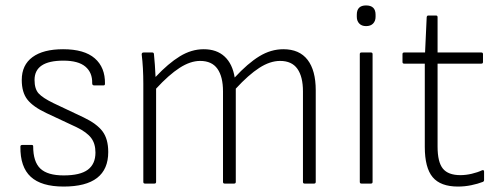

<svg xmlns="http://www.w3.org/2000/svg" viewBox="-20 -675 1839 706"><path d="M214 11Q132 11 93 -25Q54 -61 55 -136Q55 -142 62 -142H97Q102 -142 102 -137Q102 -80 128.5 -55Q155 -30 214 -30Q275 -30 303 -51Q331 -72 331 -114Q331 -147 315 -168Q299 -189 262 -207L151 -259Q102 -282 81 -308.5Q60 -335 60 -381Q60 -436 99.5 -465Q139 -494 212 -494Q290 -494 328.5 -460.5Q367 -427 366 -367Q366 -361 361 -361H326Q319 -361 319 -369Q320 -408 294 -430Q268 -452 213 -452Q107 -452 107 -381Q107 -348 122 -331.5Q137 -315 176 -296L288 -243Q336 -220 357 -192Q378 -164 378 -116Q378 11 214 11Z M513 0Q507 0 507 -6V-367Q507 -396 505.5 -423.5Q504 -451 501 -475Q501 -482 508 -482H540Q545 -482 546 -477Q548 -457 549.5 -436Q551 -415 552 -392Q599 -442 641.5 -468Q684 -494 729 -494Q777 -494 806 -467Q835 -440 843 -390Q891 -442 933.5 -468Q976 -494 1022 -494Q1081 -494 1111 -455Q1141 -416 1141 -343V-6Q1141 0 1135 0H1100Q1094 0 1094 -6V-339Q1094 -393 1073.5 -422Q1053 -451 1010 -451Q973 -451 933.5 -425.5Q894 -400 847 -349V-6Q847 0 841 0H806Q800 0 800 -6V-339Q800 -393 779.5 -422Q759 -451 716 -451Q680 -451 640.5 -425.5Q601 -400 554 -349V-6Q554 0 548 0Z M1309 0Q1303 0 1303 -6V-476Q1303 -482 1309 -482H1344Q1350 -482 1350 -476V-6Q1350 0 1344 0ZM1326 -579Q1310 -579 1301 -588.5Q1292 -598 1292 -613V-621Q1292 -655 1326 -655Q1361 -655 1361 -621V-613Q1361 -598 1352 -588.5Q1343 -579 1326 -579Z M1664 11Q1600 11 1571 -23.5Q1542 -58 1542 -135V-441H1466Q1460 -441 1460 -447V-476Q1460 -482 1466 -482H1543L1549 -612Q1550 -618 1555 -618H1583Q1589 -618 1589 -612V-482H1750Q1756 -482 1756 -476V-447Q1756 -441 1750 -441H1589V-136Q1589 -79 1608.5 -55Q1628 -31 1673 -31Q1693 -31 1714.5 -36Q1736 -41 1753 -49Q1760 -51 1760 -44V-13Q1760 -8 1755 -6Q1737 1 1713 6Q1689 11 1664 11Z"/></svg>

Font: Sofia Sans Semi Condensed Light
Style: Regular
Weight: 300
Designer: Botio Nikoltchev, Ani Petrova
Foundry: lettersoup
Version: Version 4.100; ttfautohint (v1.8.4.7-5d5b)